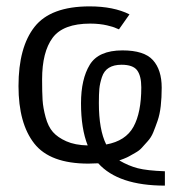

<svg xmlns="http://www.w3.org/2000/svg" viewBox="-20 -505 567 602"><path d="M38 -235Q38 -357 88.5 -421Q139 -485 261 -485Q336 -485 386 -460L353 -413Q352 -413 345.5 -416Q339 -419 332.5 -421Q326 -423 315.5 -425.5Q305 -428 291.5 -429.5Q278 -431 263 -431Q178 -431 145 -386.5Q112 -342 112 -256Q112 -216 113.5 -191.5Q115 -167 123 -137.5Q131 -108 146 -91Q161 -74 188 -62Q215 -50 255 -49Q234 -102 234 -181Q234 -257 261.5 -302Q289 -347 364 -347Q432 -347 459.5 -316.5Q487 -286 487 -230Q487 -199 484 -172.5Q481 -146 474 -126Q467 -106 460.5 -90Q454 -74 442.5 -61.5Q431 -49 424 -41Q417 -33 403.5 -25.5Q390 -18 385 -15Q380 -12 367.5 -7Q355 -2 354 -2Q383 15 412 22.5Q441 30 497 32V77Q351 77 288 7Q263 8 257 8Q137 8 87.5 -55Q38 -118 38 -235ZM290 -182Q290 -98 313 -52Q374 -63 398.5 -107.5Q423 -152 423 -231Q423 -267 410 -284.5Q397 -302 361 -302Q337 -302 321.5 -292.5Q306 -283 299.5 -263Q293 -243 291.5 -226.5Q290 -210 290 -182Z"/></svg>

Font: Coval
Style: ExtraLight
Weight: 250
Foundry: Context Ltd
Version: Version 001.000